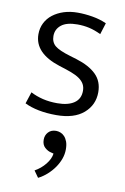

<svg xmlns="http://www.w3.org/2000/svg" viewBox="-88 -528 578 890"><g transform="rotate(10 200.5 -83.0)"><path d="M324 -396Q295 -410 268.5 -416Q242 -422 213 -422Q162 -422 137 -402Q112 -382 112 -350Q112 -321 131.5 -304.5Q151 -288 205 -272L235 -263Q297 -244 329.5 -212Q362 -180 362 -129Q362 -69 317 -30Q272 9 188 9Q143 9 105 1.5Q67 -6 39 -20L57 -75Q84 -61 115 -53.5Q146 -46 183 -46Q234 -46 262.5 -65.5Q291 -85 291 -123Q291 -141 283.5 -154.5Q276 -168 260.5 -179Q245 -190 221 -199Q197 -208 164 -218Q42 -257 42 -346Q42 -375 54 -399Q66 -423 88 -440Q110 -457 139.5 -466.5Q169 -476 205 -476Q238 -476 274 -470Q310 -464 341 -450ZM196 184Q180 181 165.5 168Q151 155 151 131Q151 110 164.5 95.5Q178 81 201 81Q211 81 221.5 85Q232 89 240.5 98Q249 107 254.5 121.5Q260 136 260 158Q260 181 252 203Q244 225 230 245Q216 265 197 282Q178 299 156 310L134 279Q163 263 183.5 237.5Q204 212 207 187Z"/></g></svg>

Font: Mukta Mahee Light
Style: Regular
Weight: 300
Designer: Shuchita Grover, Noopur Datye, Girish Dalvi, Yashodeep Gholap
Foundry: Ek Type
Version: Version 2.538;PS 1.000;hotconv 16.6.51;makeotf.lib2.5.65220;